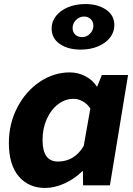

<svg xmlns="http://www.w3.org/2000/svg" viewBox="-20 -919 659 952"><path d="M24 -210Q24 -306 66 -386.5Q108 -467 177.5 -513.5Q247 -560 326 -560Q367 -560 403.5 -541Q440 -522 460 -490H462L485 -547H615L525 0H392L391 -70H388Q350 -32 300 -9.5Q250 13 204 13Q122 13 73 -44.5Q24 -102 24 -210ZM395 -195 428 -381Q413 -404 390.5 -416.5Q368 -429 344 -429Q304 -429 268.5 -402.5Q233 -376 212 -329Q191 -282 191 -225Q191 -118 267 -118Q349 -118 395 -195ZM236 -778Q236 -812 257.5 -839.5Q279 -867 317 -883Q355 -899 404 -899Q465 -899 506 -871Q547 -843 547 -794Q547 -760 525.5 -732.5Q504 -705 466 -689Q428 -673 380 -673Q317 -673 276.5 -701Q236 -729 236 -778ZM443 -792Q443 -811 430 -824Q417 -837 397 -837Q374 -837 357 -820Q340 -803 340 -780Q340 -760 353 -747.5Q366 -735 387 -735Q410 -735 426.5 -752Q443 -769 443 -792Z"/></svg>

Font: Nebula Sans Bold
Style: Regular
Weight: 700
Italic angle: -9°
Designer: Paul D. Hunt for Adobe (as Source Sans)
Foundry: Nebula Entertainment & Broadcasting LLC
Version: Version 1.010